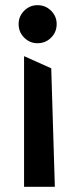

<svg xmlns="http://www.w3.org/2000/svg" viewBox="-20 -722 292 742"><path d="M125 -555Q95 -555 73.5 -576.5Q52 -598 52 -629Q52 -659 73.5 -680.5Q95 -702 125 -702Q156 -702 177.5 -680.5Q199 -659 199 -629Q199 -598 177.5 -576.5Q156 -555 125 -555ZM178 -458 192 0H73V-505Z"/></svg>

Font: Palanquin Dark
Style: Regular
Weight: 400
Designer: Pria Ravichandran
Version: Version 1.000